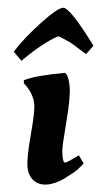

<svg xmlns="http://www.w3.org/2000/svg" viewBox="-52 -741 453 788"><g transform="rotate(-5 174.5 -346.5)"><path d="M238 -705Q266 -705 349 -539L316 -507Q312 -510 300 -521Q288 -532 283.5 -536Q279 -540 269 -549Q259 -558 253 -562Q247 -566 238 -572Q219 -586 208 -590Q145 -570 49 -503L21 -543Q66 -593 140 -649Q214 -705 238 -705ZM183 -98Q183 -71 192 -71Q198 -71 238 -90L250 -96L267 -61Q258 -53 243 -41Q228 -29 187 -8.5Q146 12 111 12Q76 12 56 -9.5Q36 -31 36 -67.5Q36 -104 61 -197.5Q86 -291 86 -319Q86 -361 60 -398L51 -410L52 -423Q105 -438 224 -438Q237 -423 237 -380Q237 -337 211 -237.5Q185 -138 184 -120.5Q183 -103 183 -98Z"/></g></svg>

Font: Oleo Script Swash Caps
Style: Regular
Weight: 400
Designer: Soytutype
Foundry: Soytutype
Version: Version 1.002